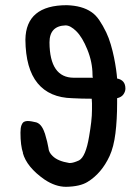

<svg xmlns="http://www.w3.org/2000/svg" viewBox="-20 -727 523 741"><path d="M183 -125Q203 -105 247 -98Q249 -98 251 -98Q263 -98 285 -108Q311 -122 324 -201Q329 -230 332 -255.5Q335 -281 335 -304Q335 -321 335 -328.5Q335 -336 334 -346Q314 -346 296 -346.5Q278 -347 259 -348Q171 -350 125 -406Q79 -462 78 -574Q80 -707 238 -707Q297 -705 332 -681Q349 -670 363 -649.5Q377 -629 390 -602Q400 -581 407.5 -555.5Q415 -530 420 -505.5Q425 -481 428 -459.5Q431 -438 432 -424Q464 -418 464 -385Q464 -374 456.5 -363Q449 -352 432 -348Q432 -339 432 -329Q432 -265 425.5 -212.5Q419 -160 403 -125Q372 -58 318 -25Q289 -7 235 -6Q194 -6 152 -34Q83 -82 68 -137L69 -136Q59 -165 59 -215Q59 -234 63 -244Q67 -254 73 -257Q79 -260 87 -260Q89 -260 95 -259.5Q101 -259 114 -256Q140 -253 153 -212V-213Q164 -176 167 -156Q168 -139 183 -125ZM171 -563Q172 -427 265 -427H339Q337 -428 337 -438Q337 -487 317 -536Q298 -583 275 -606Q252 -629 233 -629Q171 -627 171 -563Z"/></svg>

Font: New Athena Unicode
Style: Bold
Weight: 700
Designer: J. Rusten 1997; rev. by R. Hancock 2001, 2002, rev. by D. Mastronarde 2002-2021
Foundry: Society for Classical Studies (formerly American Philological Association)
Version: Version 5.008